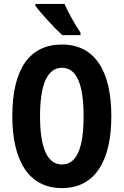

<svg xmlns="http://www.w3.org/2000/svg" viewBox="-20 -953 633 983"><path d="M310 -933H161V-924C187 -887 264 -804 299 -773H392V-786C370 -817 328 -891 310 -933ZM550 -358C550 -585 469 -725 297 -725C131 -725 43 -599 43 -359C43 -133 125 10 297 10C468 10 550 -131 550 -358ZM185 -358C185 -522 223 -606 297 -606C371 -606 408 -525 408 -358C408 -190 371 -111 297 -111C223 -111 185 -194 185 -358Z"/></svg>

Font: Noto Sans Armenian ExtraCondensed
Style: Regular
Weight: 400
Width: 2
Designer: Monotype Design Team
Foundry: Monotype Imaging Inc.
Version: Version 2.008